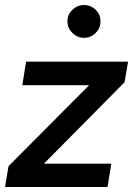

<svg xmlns="http://www.w3.org/2000/svg" viewBox="-25 -746 531 766"><path d="M75 -17 9 -83 410 -486 472 -418ZM-5 0 9 -83 79 -93H419L404 0ZM64 -406 79 -500H486L472 -418L400 -406ZM310 -595Q284 -595 264 -614.5Q244 -634 244 -661Q244 -688 264 -707Q284 -726 310 -726Q337 -726 356.5 -707Q376 -688 376 -661Q376 -634 356.5 -614.5Q337 -595 310 -595Z"/></svg>

Font: Figtree Light SemiBold
Style: Italic
Weight: 600
Italic angle: -9.5°
Version: Version 2.001;gftools[0.9.30]